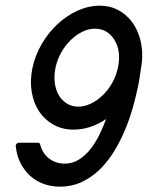

<svg xmlns="http://www.w3.org/2000/svg" viewBox="-20 -660 530 689"><path d="M116.7 -147.9Q119.1 -147.9 121.3 -146.2Q123.5 -144.5 124 -142.1Q127.9 -126 136.2 -113Q144.5 -100.1 156.2 -91.1Q168 -82 182.1 -77.4Q196.3 -72.8 211.9 -72.8Q240.2 -72.8 263.2 -87.2Q286.1 -101.6 304.4 -124.8Q322.8 -147.9 336.7 -176.5Q350.6 -205.1 360.8 -232.9Q304.2 -194.8 243.7 -194.8Q204.1 -194.8 172.6 -212.2Q141.1 -229.5 120.8 -259.5Q100.6 -289.6 93.8 -330.3Q86.9 -371.1 96.7 -417.5Q106.4 -462.4 130.1 -502.7Q153.8 -543 186.5 -573.5Q219.2 -604 258.5 -621.8Q297.9 -639.6 338.4 -639.6Q375 -639.6 404.8 -623.5Q434.6 -607.4 454.6 -580.1Q474.6 -552.7 483.9 -515.9Q493.2 -479 489.3 -438Q488.8 -435.1 488.3 -431.2Q487.8 -427.2 487.3 -423.8Q484.9 -408.2 481.9 -387.5Q479 -366.7 473.6 -341.8Q466.8 -309.6 455.8 -271Q444.8 -232.4 428.5 -193.4Q412.1 -154.3 389.9 -117.7Q367.7 -81.1 338.9 -52.7Q310.1 -24.4 274.2 -7.3Q238.3 9.8 194.3 9.8Q163.6 9.8 136.2 -0.2Q108.9 -10.3 88.1 -29.1Q67.4 -47.9 53.7 -74.7Q40 -101.6 36.6 -135.3Q36.1 -140.6 39.8 -144.3Q43.5 -147.9 48.8 -147.9ZM389.6 -518.6Q364.3 -557.1 320.8 -557.1Q297.4 -557.1 274.7 -545.7Q252 -534.2 232.7 -515.1Q213.4 -496.1 199.2 -470.7Q185.1 -445.3 179.2 -417.5Q173.3 -388.7 176.5 -363.3Q179.7 -337.9 190.7 -318.8Q201.7 -299.8 219.7 -288.6Q237.8 -277.3 261.2 -277.3Q283.7 -277.3 306.4 -288.3Q329.1 -299.3 348.6 -318.1Q368.2 -336.9 382.6 -362.5Q397 -388.2 403.3 -417.5Q416 -477.1 389.6 -518.6Z"/></svg>

Font: Fibel Nord
Style: Bold Italic
Weight: 700
Designer: Peter Wiegel
Foundry: Peter Wioegel
Version: Version 000.000